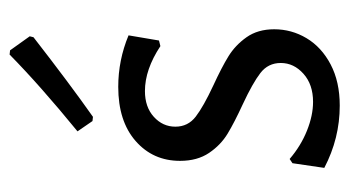

<svg xmlns="http://www.w3.org/2000/svg" viewBox="-188 -550 745 410"><g transform="rotate(-90 185.0 -344.5)"><path d="M315 -443C279.7 -457.7 243 -465 205 -465C156.3 -465 117.8 -452.7 89.5 -428C61.2 -403.3 47 -371.7 47 -333C47 -308.3 52.7 -287.7 64 -271C75.3 -254.3 89 -241.2 105 -231.5C121 -221.8 142 -211 168 -199C198 -185 220.2 -172.5 234.5 -161.5C248.8 -150.5 256 -136 256 -118C256 -99.3 248.3 -83.2 233 -69.5C217.7 -55.8 197.7 -49 173 -49C153.7 -49 133.2 -53.3 111.5 -62C89.8 -70.7 69.7 -83 51 -99L42 -93L32 -25C74 -3 118.3 8 165 8C199 8 228.3 1.5 253 -11.5C277.7 -24.5 296.3 -41.7 309 -63C321.7 -84.3 328 -107.3 328 -132C328 -155.3 322.3 -175 311 -191C299.7 -207 286.2 -219.8 270.5 -229.5C254.8 -239.2 234 -250 208 -262C178 -276 155.8 -288.5 141.5 -299.5C127.2 -310.5 120 -325 120 -343C120 -361 127 -376.3 141 -389C155 -401.7 173.3 -408 196 -408C226.7 -408 258.7 -397 292 -375L304 -378ZM313 -654 283 -696 274 -697C230 -653.7 175.3 -605.3 110 -552L132 -520L141 -519C188.3 -552.3 245 -594.7 311 -646Z"/></g></svg>

Font: Alegreya Sans
Style: Regular
Weight: 400
Designer: Juan Pablo del Peral
Foundry: Huerta Tipografica
Version: Version 1.000;PS 001.000;hotconv 1.0.70;makeotf.lib2.5.58329